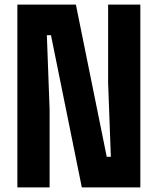

<svg xmlns="http://www.w3.org/2000/svg" viewBox="-20 -820 690 840"><path d="M56 0V-800H312L447 -134H465L453 -458V-800H594V0H338L203 -666H185L197 -342V0Z"/></svg>

Font: Martian Mono SemiCondensed
Style: Bold
Weight: 700
Width: 4
Designer: Roman Shamin
Foundry: Evil Martians
Version: Version 1.000